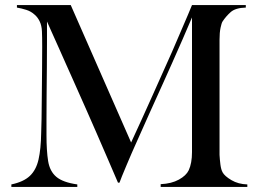

<svg xmlns="http://www.w3.org/2000/svg" viewBox="-20 -740 1031 760"><path d="M25 0V-10Q73 -20 98 -43.5Q123 -67 132.5 -108.5Q142 -150 143 -214Q144 -230 144.5 -269.5Q145 -309 145.5 -359.5Q146 -410 146.5 -461.5Q147 -513 147 -554.5Q147 -596 146 -616Q145 -639 137 -655.5Q129 -672 117 -682Q103 -695 84 -701Q65 -707 47 -710V-720H260L499 -176Q543 -271 585 -365Q627 -459 661 -535Q678 -575 695 -614Q712 -653 724 -681.5Q736 -710 740 -720H953V-710Q912 -709 893 -692Q874 -675 861 -655Q857 -649 853 -630Q849 -611 849 -583V-127Q850 -108 852.5 -88.5Q855 -69 861 -58Q869 -43 896 -27Q923 -11 959 -10V0H616V-11Q659 -13 688 -29Q717 -45 727 -66Q740 -94 740 -138V-671Q724 -633 703 -585Q682 -537 661.5 -491Q641 -445 627 -414Q600 -355 572.5 -293.5Q545 -232 512 -158Q509 -152 500.5 -132Q492 -112 481.5 -87.5Q471 -63 463 -43Q455 -23 453 -17H447Q430 -57 407 -110Q384 -163 361.5 -215Q339 -267 322 -305Q292 -372 266 -431Q257 -451 242.5 -483.5Q228 -516 212.5 -551Q197 -586 184 -614.5Q171 -643 166 -655Q166 -626 166 -578Q166 -530 165.5 -473.5Q165 -417 164.5 -363Q164 -309 164 -267Q164 -225 164 -206Q164 -143 170.5 -102.5Q177 -62 203 -40Q229 -18 286 -10V0Z"/></svg>

Font: Mulat Addis
Style: Regular
Weight: 400
Designer: Fasil fikreab
Version: Version 1.001; ttfautohint (v1.8.3)